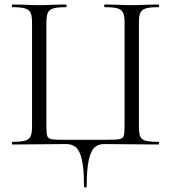

<svg xmlns="http://www.w3.org/2000/svg" viewBox="-20 -645 764 857"><path d="M275 -2 35 0Q33 0 33 -6Q33 -12 35 -12Q73 -12 91.5 -17Q110 -22 116.5 -36.5Q123 -51 123 -81V-544Q123 -574 116.5 -588Q110 -602 91.5 -607.5Q73 -613 35 -613Q33 -613 33 -619Q33 -625 35 -625L85 -624Q127 -622 153 -622Q181 -622 225 -624L275 -625Q277 -625 277 -619Q277 -613 275 -613Q236 -613 218 -607.5Q200 -602 193.5 -588Q187 -574 187 -544V-83Q187 -49 191 -38Q195 -27 209 -24Q223 -21 266 -21H453Q498 -21 513 -24Q528 -27 532 -38Q536 -49 536 -83V-544Q536 -574 529.5 -588Q523 -602 505 -607.5Q487 -613 448 -613Q445 -613 445 -619Q445 -625 448 -625L498 -624Q542 -622 569 -622Q596 -622 638 -624L688 -625Q690 -625 690 -619Q690 -613 688 -613Q649 -613 631 -607.5Q613 -602 606.5 -588Q600 -574 600 -544V-81Q600 -49 606 -35.5Q612 -22 629.5 -17Q647 -12 687 -12Q690 -12 690 -6Q690 0 687 0L445 -2Q419 -2 402.5 12.5Q386 27 376.5 68Q367 109 367 187Q367 192 361 192Q355 192 355 187Q355 109 345.5 68Q336 27 319 12.5Q302 -2 275 -2Z"/></svg>

Font: Cormorant Infant
Style: Regular
Weight: 400
Designer: Christian Thalmann (Catharsis Fonts)
Foundry: Catharsis Fonts
Version: Version 4.000